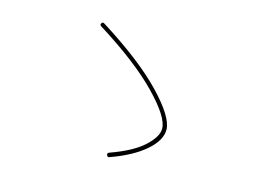

<svg xmlns="http://www.w3.org/2000/svg" viewBox="-83 -799 1166 870"><g transform="rotate(15 500.0 -364.0)"><path d="M298 -637Q290 -642 295 -650Q300 -658 308 -653Q501 -532 603 -425.5Q705 -319 705 -260Q705 -210 647 -160Q589 -110 488 -74Q479 -70 475 -80Q471 -89 481 -93Q585 -130 635 -176Q685 -222 685 -260Q685 -314 585 -417Q485 -520 298 -637Z"/></g></svg>

Font: Rounded Mplus 1c Thin
Style: Regular
Weight: 250
Version: Version 1.059.20150529